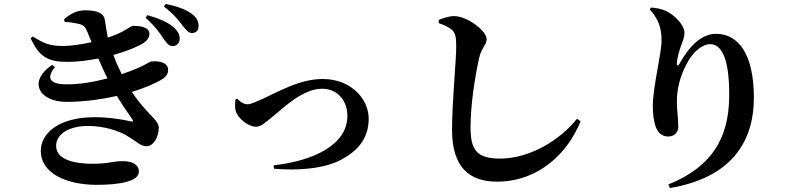

<svg xmlns="http://www.w3.org/2000/svg" viewBox="-20 -863 4040 965"><path d="M801 -670C817 -646 830 -632 846 -631C868 -631 883 -646 883 -667C884 -686 876 -704 855 -724C824 -752 777 -771 721 -787L712 -773C758 -733 783 -697 801 -670ZM895 -738C915 -713 926 -697 945 -697C966 -697 978 -711 978 -732C978 -755 969 -775 943 -794C915 -815 870 -832 813 -843L804 -830C856 -790 877 -761 895 -738ZM637 -253C599 -262 528 -274 456 -274C276 -274 185 -194 185 -104C185 6 310 66 467 66C576 66 678 50 678 0C678 -38 641 -53 598 -53C541 -53 533 -40 442 -40C360 -40 262 -58 262 -130C262 -187 323 -230 424 -230C503 -230 576 -205 612 -184C670 -151 685 -128 717 -128C750 -128 778 -173 778 -221C778 -262 719 -286 643 -401C707 -421 760 -443 795 -465C819 -480 825 -496 825 -511C825 -550 779 -558 740 -554C730 -553 705 -529 600 -493L592 -490C575 -524 562 -553 550 -587C617 -605 674 -629 703 -648C723 -662 731 -678 731 -692C731 -727 687 -733 648 -733C636 -733 606 -701 522 -674C515 -707 511 -742 507 -762C502 -801 462 -811 407 -811C366 -811 332 -793 302 -766L305 -753C328 -752 354 -748 371 -744C402 -738 409 -727 420 -701L440 -651C390 -640 336 -632 299 -632C230 -632 201 -644 145 -680L134 -671C177 -576 223 -552 319 -552C369 -552 423 -559 474 -569C489 -534 505 -499 520 -469C448 -450 379 -439 315 -439C228 -439 212 -472 256 -526L242 -537C118 -453 177 -351 314 -351C400 -351 488 -363 567 -381C600 -326 630 -287 646 -262C650 -254 650 -250 637 -253Z M1173 -367 1163 -363C1162 -345 1159 -322 1166 -301C1179 -265 1230 -226 1266 -226C1292 -226 1310 -244 1353 -279C1394 -310 1496 -417 1599 -417C1681 -417 1726 -352 1726 -281C1726 -133 1552 -54 1355 -32L1357 -15C1467 -5 1610 -13 1696 -61C1772 -102 1833 -162 1833 -266C1833 -369 1741 -466 1602 -466C1474 -466 1360 -389 1263 -350C1244 -342 1233 -339 1223 -339C1202 -339 1182 -356 1173 -367Z M2185 -747C2218 -735 2233 -728 2250 -714C2268 -698 2273 -680 2273 -631C2273 -556 2252 -353 2252 -210C2252 -23 2338 50 2478 50C2684 50 2832 -90 2898 -253L2880 -266C2792 -156 2640 -66 2494 -66C2376 -66 2345 -109 2345 -223C2345 -338 2367 -475 2388 -571C2399 -622 2426 -638 2426 -666C2426 -707 2331 -781 2263 -782C2237 -782 2211 -773 2185 -763Z M3246 -816C3288 -767 3305 -726 3305 -659C3305 -593 3261 -426 3261 -329C3261 -290 3266 -249 3278 -220C3291 -191 3310 -177 3339 -177C3368 -177 3389 -196 3389 -226C3389 -271 3382 -305 3382 -352C3382 -415 3397 -475 3428 -536C3462 -605 3511 -641 3549 -641C3608 -641 3645 -566 3645 -390C3645 -224 3602 -41 3339 64L3347 82C3651 31 3769 -145 3769 -372C3769 -588 3693 -693 3579 -693C3511 -693 3449 -639 3397 -546C3388 -529 3381 -530 3382 -549C3384 -569 3391 -599 3402 -631C3411 -654 3420 -673 3420 -700C3420 -734 3375 -786 3325 -809C3305 -818 3275 -824 3252 -825Z"/></svg>

Font: Noto Serif CJK KR
Style: Bold
Weight: 700
Designer: Ryoko NISHIZUKA 西塚涼子 (kana & ideographs); Frank Grießhammer (Latin, Greek & Cyrillic); Wenlong ZHANG 张文龙 (bopomofo); San
Foundry: Adobe
Version: Version 2.001;hotconv 1.1.0;makeotfexe 2.6.0